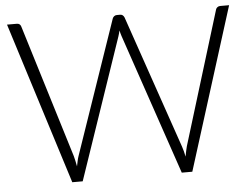

<svg xmlns="http://www.w3.org/2000/svg" viewBox="-51 -771 1088 835"><g transform="rotate(-5 493.5 -354.0)"><path d="M8.5 -707.5H51Q65.5 -707.5 69.5 -694L248 -112.5Q251 -102.5 253.2 -91Q255.5 -79.5 258 -67Q260.5 -79.5 263 -91Q265.5 -102.5 269 -112.5L469 -694Q471 -699.5 476 -703.5Q481 -707.5 488 -707.5H502Q509 -707.5 513.5 -703.8Q518 -700 520.5 -694L720.5 -112.5Q724 -102.5 726.8 -91.5Q729.5 -80.5 732 -68Q734.5 -80 736.5 -91.2Q738.5 -102.5 741.5 -112.5L920 -694Q921.5 -699.5 926.8 -703.5Q932 -707.5 939 -707.5H978L755.5 0H709.5L500.5 -614Q496.5 -626 493.5 -639.5Q490.5 -626 486.5 -614L277 0H231.5Z"/></g></svg>

Font: Lato Light
Style: Regular
Weight: 300
Designer: Lukasz Dziedzic
Foundry: Lukasz Dziedzic
Version: Version 1.104; Western+Polish opensource